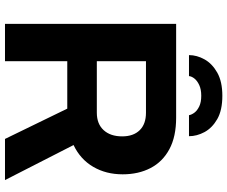

<svg xmlns="http://www.w3.org/2000/svg" viewBox="-91 -821 912 770"><g transform="rotate(90 365.0 -436.0)"><path d="M75.6 0V-686.4H451.8Q528 -686.4 578.3 -659.3Q628.7 -632.3 653.9 -583.8Q679.1 -535.4 679.1 -471.9Q679.1 -405.1 648.9 -353.6Q618.7 -302.1 561.7 -275L702.2 0H537.2L415.7 -249.8H225.4V0ZM225.4 -368.3H432Q476.8 -368.3 501.8 -395.5Q526.9 -422.7 526.9 -470Q526.9 -515 502.2 -540.2Q477.6 -565.4 432 -565.4H225.4ZM201 -737.9Q201 -769.5 218.1 -800.2Q235.1 -830.8 271.2 -851.3Q307.3 -871.7 364.1 -871.7Q422.1 -871.7 457.7 -851.3Q493.2 -830.8 509.7 -800.2Q526.2 -769.5 526.2 -737.9H442Q440 -748.9 431.6 -760Q423.2 -771.1 406.6 -779.1Q389.9 -787.1 364.1 -787.1Q338.6 -787.1 321.3 -779.1Q304 -771.1 295.2 -760Q286.3 -748.9 285.1 -737.9Z"/></g></svg>

Font: Archivo Variable SemiBold
Style: Regular
Weight: 600
Designer: Hector Gatti
Foundry: Omnibus-Type
Version: Version 2.001